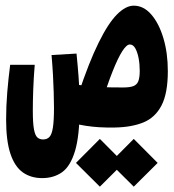

<svg xmlns="http://www.w3.org/2000/svg" viewBox="-20 -454 626 691"><path d="M393.6 4.9Q361.3 5.4 336.9 3.9Q312.5 2.4 289.3 -1.2Q266.1 -4.9 235.8 -10.7L254.9 -149.4Q274.4 -147 294.7 -144.5Q314.9 -142.1 345.2 -140.6Q375.5 -139.2 423.3 -139.2Q446.8 -139.2 459.7 -144Q472.7 -148.9 477.8 -161.9Q482.9 -174.8 482.9 -199.2Q482.9 -223.1 478.8 -244.9Q474.6 -266.6 466.8 -280.3Q459 -293.9 447.3 -293.9Q435.5 -293.9 419.9 -269.5Q404.3 -245.1 385 -196.5Q365.7 -147.9 342.8 -74.2L261.7 -114.7Q300.3 -230.5 335 -300.5Q369.6 -370.6 401.1 -402.1Q432.6 -433.6 461.4 -433.6Q496.6 -433.6 524.2 -402.1Q551.8 -370.6 567.9 -317.1Q584 -263.7 584 -197.8Q584 -118.2 561.3 -74.5Q538.6 -30.8 496.1 -13.4Q453.6 3.9 393.6 4.9ZM131.8 187Q91.3 187 62.3 166.5Q33.2 146 17.6 99.6Q2 53.2 2 -23.9Q2 -71.8 6.1 -122.1Q10.3 -172.4 16.6 -220.7H105Q101.1 -173.3 99.6 -131.3Q98.1 -89.4 98.1 -55.7Q98.1 -10.7 102.3 11.5Q106.4 33.7 114.7 40.8Q123 47.9 134.8 47.9Q149.4 47.9 158 38.8Q166.5 29.8 170.4 5.1Q174.3 -19.5 174.3 -66.4Q174.3 -92.3 173.3 -121.3Q172.4 -150.4 170.7 -183.6Q168.9 -216.8 165.5 -255.9L255.4 -261.2Q260.3 -211.9 262.7 -178.5Q265.1 -145 265.9 -119.1Q266.6 -93.3 266.6 -66.4Q266.6 34.2 250 89.4Q233.4 144.5 203.4 165.8Q173.3 187 131.8 187ZM461.4 217.8 375.5 132.3 461.4 45.9 547.4 132.3ZM339.4 217.8 253.4 132.3 339.4 45.9 425.3 132.3Z"/></svg>

Font: Cascadia Mono
Style: Regular
Weight: 400
Monospace: yes
Designer: Aaron Bell
Foundry: Saja Typeworks
Version: Version 2404.023